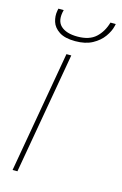

<svg xmlns="http://www.w3.org/2000/svg" viewBox="-106 -718 487 766"><g transform="rotate(15 137.0 -334.5)"><path d="M27 0 115 -502H135L47 0ZM135 -561Q92 -561 68.5 -576.5Q45 -592 38 -614.5Q31 -637 35 -659L37 -669H59Q47 -624 69.5 -602.5Q92 -581 139 -581Q188 -581 214.5 -605.5Q241 -630 252 -669H274L272 -660Q267 -638 250.5 -615Q234 -592 205.5 -576.5Q177 -561 135 -561Z"/></g></svg>

Font: DM Sans 16pt Thin
Style: Italic
Weight: 250
Italic angle: -10°
Version: Version 4.004;gftools[0.9.30]